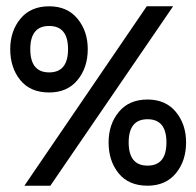

<svg xmlns="http://www.w3.org/2000/svg" viewBox="-20 -590 624 610"><path d="M136.2 -570Q77.5 -570 45 -530.6Q12.5 -491.2 12.5 -433.8Q12.5 -375 44.4 -335.6Q76.2 -296.2 136.2 -296.2Q193.8 -296.2 226.2 -335.6Q258.8 -375 258.8 -433.8Q258.8 -491.2 226.2 -530.6Q193.8 -570 136.2 -570ZM140 0 530 -570H446.2L57.5 0ZM136.2 -507.5Q196.2 -507.5 196.2 -433.8Q196.2 -360 136.2 -360Q76.2 -360 76.2 -433.8Q76.2 -507.5 136.2 -507.5ZM448.8 -273.8Q390 -273.8 357.5 -234.4Q325 -195 325 -137.5Q325 -78.8 356.9 -39.4Q388.8 0 448.8 0Q506.2 0 538.8 -39.4Q571.2 -78.8 571.2 -137.5Q571.2 -195 538.8 -234.4Q506.2 -273.8 448.8 -273.8ZM448.8 -211.2Q508.8 -211.2 508.8 -137.5Q508.8 -63.8 448.8 -63.8Q388.8 -63.8 388.8 -137.5Q388.8 -211.2 448.8 -211.2Z"/></svg>

Font: Cambay
Style: Regular
Weight: 400
Version: Version 1.180;PS 001.180;hotconv 1.0.70;makeotf.lib2.5.58329